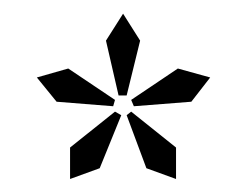

<svg xmlns="http://www.w3.org/2000/svg" viewBox="-20 -487 369 285"><path d="M84 -221.3V-268L150.7 -321.3L160 -316L128 -237.3ZM64 -336 34.7 -372 81.3 -385.3 150.7 -338.7 148 -329.3ZM168 -316 174.7 -321.3 241.3 -268V-221.3L197.3 -237.3ZM156 -345.3 137.3 -426.7 162.7 -466.7 188 -426.7 168 -345.3ZM178.7 -329.3 174.7 -338.7 244 -385.3 292 -372 264 -336Z"/></svg>

Font: Peddana
Style: Regular
Weight: 400
Designer: Appaji Ambarisha Darbha
Foundry: Appaji Ambarisha Darbha
Version: Version 1.0.4; ttfautohint (v1.2.25-373a) -l 7 -r 28 -G 50 -